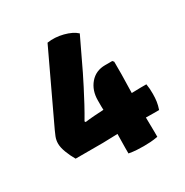

<svg xmlns="http://www.w3.org/2000/svg" viewBox="-136 -669 754 784"><g transform="rotate(-30 241.0 -277.0)"><path d="M54 -89.5Q41 -111.5 31.8 -135.8Q22.5 -160 22.5 -178.5Q22.5 -194.5 28.5 -209.8Q34.5 -225 39 -234L191.5 -557Q227.5 -562.5 265.8 -552.8Q304 -543 324.5 -524L255 -378.5Q244.5 -357 229 -326.8Q213.5 -296.5 196 -264Q178.5 -231.5 161.5 -203L164.5 -198.5Q182.5 -201 207.2 -202.8Q232 -204.5 252 -205.5Q251.5 -218.5 251.5 -221.5V-250Q251.5 -297 278.2 -328.5Q305 -360 349.5 -360H383L388.5 -353.5V-294Q388.5 -275 387.5 -250.2Q386.5 -225.5 386.5 -207Q395 -207 407.5 -207.5Q420 -208 428.5 -208H456Q458 -195.5 458.8 -185Q459.5 -174.5 459.5 -162Q459.5 -142 457.2 -126Q455 -110 448.5 -91H423Q414.5 -91 404.5 -91.2Q394.5 -91.5 386.5 -91.5Q386.5 -73 387 -59Q387.5 -45 387.5 -26V0Q368 3.5 352.2 4.5Q336.5 5.5 321 5.5Q305.5 5.5 288.2 4.5Q271 3.5 251.5 0V-26Q251.5 -45 252 -59Q252.5 -73 252.5 -91.5Q234.5 -91.5 218 -90.5Q201.5 -89.5 182.5 -89.5Z"/></g></svg>

Font: Signika Negative SC
Style: Bold
Weight: 700
Designer: Anna Giedryś
Foundry: Anna Giedryś
Version: Version 2.000; ttfautohint (v1.8.3) -l 8 -r 50 -G 200 -x 9 -